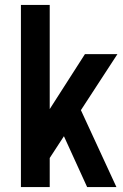

<svg xmlns="http://www.w3.org/2000/svg" viewBox="-20 -760 501 780"><path d="M93 -178 325 -540H457L163 -89ZM65 -740H182V0H65ZM214 -263 296 -340 453 0H334Z"/></svg>

Font: Pathway Extreme Condensed SemiBold
Style: Regular
Weight: 600
Width: 3
Version: Version 1.001;gftools[0.9.26]